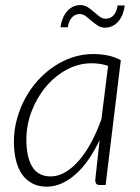

<svg xmlns="http://www.w3.org/2000/svg" viewBox="-20 -712 538 739"><path d="M33.5 0ZM386.5 0H363.5Q353.5 0 350 -5.5Q346.5 -11 346.5 -18L363.5 -173Q344.5 -133 321.8 -99.8Q299 -66.5 273 -43Q247 -19.5 218.5 -6.5Q190 6.5 159.5 6.5Q128.5 6.5 104.8 -5.8Q81 -18 65.2 -40.5Q49.5 -63 41.5 -95Q33.5 -127 33.5 -167Q33.5 -210.5 44.8 -252.2Q56 -294 76 -331.5Q96 -369 124 -400.5Q152 -432 186 -455Q220 -478 258.5 -491Q297 -504 338 -504Q367.5 -504 393.8 -498.8Q420 -493.5 445 -480.5ZM175 -33Q203.5 -33 231 -49Q258.5 -65 283.8 -94Q309 -123 331 -163.8Q353 -204.5 370.5 -254L396 -458.5Q366.5 -468.5 332.5 -468.5Q282.5 -468.5 237 -444Q191.5 -419.5 157 -378.5Q122.5 -337.5 102 -284.5Q81.5 -231.5 81.5 -174.5Q81.5 -107.5 104.2 -70.2Q127 -33 175 -33ZM386 -640Q406 -640 417.8 -653.8Q429.5 -667.5 432.5 -691H460Q458 -673 451.8 -657.2Q445.5 -641.5 435.8 -630Q426 -618.5 413 -612Q400 -605.5 384 -605.5Q368.5 -605.5 356 -613.8Q343.5 -622 332.2 -631.8Q321 -641.5 310 -649.8Q299 -658 287 -658Q268 -658 256 -643.8Q244 -629.5 241 -607H213Q215 -625 221.5 -640.8Q228 -656.5 237.8 -668Q247.5 -679.5 260.8 -686Q274 -692.5 289.5 -692.5Q305 -692.5 317.8 -684.2Q330.5 -676 341.5 -666.2Q352.5 -656.5 363.2 -648.2Q374 -640 386 -640Z"/></svg>

Font: Lato Light
Style: Italic
Weight: 300
Italic angle: -7°
Designer: Lukasz Dziedzic
Foundry: tyPoland Lukasz Dziedzic
Version: Version 2.007; 2014-02-27